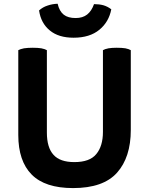

<svg xmlns="http://www.w3.org/2000/svg" viewBox="-20 -966 780 1010"><path d="M226.6 -702.1Q216.8 -708 197.3 -711.9Q178.7 -714.8 152.3 -714.8Q126 -714.8 106.4 -711.9Q86.9 -708 76.2 -702.1Q76.2 -665 76.2 -590.8Q76.2 -506.8 76.2 -255.9Q76.2 -119.1 146.5 -47.9Q216.8 23.4 364.3 23.4Q523.4 23.4 595.7 -57.6Q668 -138.7 668 -282.2Q668 -421.9 668 -702.1Q658.2 -708 639.6 -711.9Q621.1 -714.8 593.8 -714.8Q569.3 -714.8 550.8 -711.9Q531.2 -708 521.5 -702.1Q521.5 -558.6 521.5 -272.5Q521.5 -197.3 486.3 -155.3Q452.1 -113.3 371.1 -113.3Q295.9 -113.3 261.7 -151.4Q226.6 -189.5 226.6 -268.6Q226.6 -413.1 226.6 -702.1ZM474.6 -944.3Q461.9 -908.2 438.5 -889.6Q415 -871.1 377.9 -871.1Q337.9 -871.1 315.4 -888.7Q292 -907.2 283.2 -946.3Q254.9 -945.3 229.5 -936.5Q205.1 -928.7 185.5 -911.1Q195.3 -843.8 242.2 -805.7Q288.1 -767.6 367.2 -767.6Q452.1 -767.6 502.9 -809.6Q552.7 -850.6 565.4 -917Q546.9 -931.6 523.4 -938.5Q501 -944.3 474.6 -944.3Z"/></svg>

Font: cl
Style: Bold
Weight: 400
Designer: Mitja Miklavcic
Version: Version 7.504; 2011; Build 1021